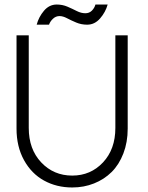

<svg xmlns="http://www.w3.org/2000/svg" viewBox="-20 -816 654 848"><path d="M243 -745Q226.5 -745 214 -733.2Q201.5 -721.5 196.5 -707H142Q151 -741 174.2 -768.5Q197.5 -796 230.5 -796Q256 -796 278 -786.5Q300 -777 319.2 -767.2Q338.5 -757.5 357 -757.5Q374.5 -757.5 386 -769.2Q397.5 -781 401.5 -796H455.5Q446 -762 422 -734.5Q398 -707 365 -707Q339 -707 316.5 -716.5Q294 -726 276 -735.5Q258 -745 243 -745ZM489.5 -660H544V-248Q544 -188 525 -138.5Q506 -89 473 -56.2Q440 -23.5 395.2 -5.8Q350.5 12 299 12Q230 12 174.5 -18.5Q119 -49 86 -108.8Q53 -168.5 53 -248V-660H107V-251Q107 -157 162 -98.8Q217 -40.5 299 -40.5Q380.5 -40.5 435 -98.8Q489.5 -157 489.5 -251Z"/></svg>

Font: League Spartan Light
Style: Regular
Weight: 277
Foundry: The League of Moveable Type
Version: Version 2.002